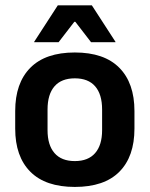

<svg xmlns="http://www.w3.org/2000/svg" viewBox="-20 -706 576 739"><path d="M268 13.5Q155 13.5 96.8 -45Q38.5 -103.5 38.5 -211V-278.5Q38.5 -386.5 96.8 -445.2Q155 -504 268 -504Q381 -504 439.2 -445.2Q497.5 -386.5 497.5 -278.5V-211Q497.5 -103.5 439.5 -45Q381.5 13.5 268 13.5ZM268 -86Q319.5 -86 346.2 -116.8Q373 -147.5 373 -205V-284.5Q373 -343 346.2 -373.8Q319.5 -404.5 268 -404.5Q216.5 -404.5 189.8 -373.8Q163 -343 163 -284.5V-205Q163 -147.5 189.8 -116.8Q216.5 -86 268 -86ZM202.5 -685.5H333.5L424.5 -545V-543.5H330.5L270 -622H266L205.5 -543.5H111.5V-545Z"/></svg>

Font: Anek Bangla
Style: Semi-bold
Weight: 600
Designer: Sulekha Rajkumar (Bangla), Yesha Goshar (Latin)
Foundry: Ek Type
Version: Version 1.002;March 21, 2022;FontCreator 13.0.0.2683 64-bit